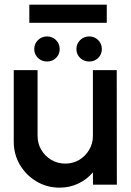

<svg xmlns="http://www.w3.org/2000/svg" viewBox="-20 -806 570 838"><path d="M40 -187.5V-500H144V-213Q144 -179.5 160.2 -152Q176.5 -124.5 204 -108.2Q231.5 -92 265 -92Q298.5 -92 325.8 -108.2Q353 -124.5 369.2 -152Q385.5 -179.5 385.5 -213V-500H489.5L490 0H386L385.5 -54Q360 -23 322 -5Q284 13 240.5 13Q185 13 139.5 -14Q94 -41 67 -86.5Q40 -132 40 -187.5ZM185.5 -537.5Q162 -537.5 145.8 -553Q129.5 -568.5 129.5 -592Q129.5 -615 145.8 -631Q162 -647 185.5 -647Q208.5 -647 224.5 -631Q240.5 -615 240.5 -592Q240.5 -568.5 224.5 -553Q208.5 -537.5 185.5 -537.5ZM369.5 -537.5Q346 -537.5 329.8 -553Q313.5 -568.5 313.5 -592Q313.5 -615 329.8 -631Q346 -647 369.5 -647Q392.5 -647 408.5 -631Q424.5 -615 424.5 -592Q424.5 -568.5 408.5 -553Q392.5 -537.5 369.5 -537.5ZM108 -785.5H446V-706.5H108Z"/></svg>

Font: Urbanist SemiBold
Style: Regular
Weight: 600
Designer: Corey Hu
Foundry: Corey Hu
Version: Version 1.321; ttfautohint (v1.8.4.7-5d5b)